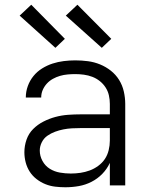

<svg xmlns="http://www.w3.org/2000/svg" viewBox="-20 -783 640 811"><path d="M256 8Q235 8 213.5 5.5Q192 3 172 -5Q152 -13 134.5 -26.5Q117 -40 105.5 -58Q94 -76 88.5 -97Q83 -118 83 -140Q83 -167 92 -193Q101 -219 120 -238Q139 -257 163.5 -269.5Q188 -282 214 -289Q240 -296 267 -298Q294 -300 321 -300H444V-344Q444 -362 440 -380Q436 -398 426 -413.5Q416 -429 401.5 -440.5Q387 -452 370 -458.5Q353 -465 334.5 -467.5Q316 -470 298 -470Q282 -470 265.5 -468.5Q249 -467 233.5 -462.5Q218 -458 203.5 -450Q189 -442 178 -430Q167 -418 160.5 -403Q154 -388 154 -371H89Q89 -396 97.5 -419.5Q106 -443 121.5 -462Q137 -481 158 -494Q179 -507 202 -514.5Q225 -522 249.5 -525Q274 -528 298 -528Q325 -528 351.5 -524.5Q378 -521 402.5 -511Q427 -501 448 -484.5Q469 -468 483 -445.5Q497 -423 503 -396.5Q509 -370 509 -344V0H444V-95Q432 -69 412 -48.5Q392 -28 366.5 -15Q341 -2 313 3Q285 8 256 8ZM279 -50Q300 -50 320 -53Q340 -56 359 -63Q378 -70 395 -82.5Q412 -95 423 -111.5Q434 -128 439 -148.5Q444 -169 444 -189V-242H321Q302 -242 284 -241Q266 -240 248 -236.5Q230 -233 212.5 -226.5Q195 -220 180 -209.5Q165 -199 156.5 -182Q148 -165 148 -147Q148 -124 159.5 -103Q171 -82 190.5 -70Q210 -58 233 -54Q256 -50 279 -50ZM410 -581 258 -717 307 -763 450 -619ZM214 -581 63 -717 112 -763 254 -619Z"/></svg>

Font: Iosevka SS04 Light Extended
Style: Regular
Weight: 300
Width: 7
Monospace: yes
Designer: Belleve Invis
Foundry: Belleve Invis
Version: Version 19.0.0; ttfautohint (v1.8.4)